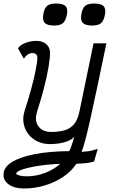

<svg xmlns="http://www.w3.org/2000/svg" viewBox="-20 -864 640 1090"><path d="M115 206Q63 206 31 184Q-1 162 0 127Q0 87 45.5 57.5Q91 28 175 11.5Q259 -5 373 -6Q379 -17 384.5 -32.5Q390 -48 394.5 -63.5Q399 -79 402 -89Q390 -73 366.5 -63.5Q343 -54 316 -50Q289 -46 265 -46Q211 -46 172.5 -73Q134 -100 119.5 -143Q105 -186 119 -233Q141 -299 157 -358.5Q173 -418 182.5 -465Q192 -512 192 -539Q191 -551 183.5 -557Q176 -563 163 -563Q151 -563 138 -554.5Q125 -546 115 -531L82 -590Q96 -610 126 -621Q156 -632 186 -632Q221 -632 242.5 -613.5Q264 -595 264 -565Q264 -534 255.5 -483Q247 -432 230.5 -367.5Q214 -303 190 -229Q175 -178 198.5 -146.5Q222 -115 270 -115Q313 -115 345.5 -124Q378 -133 399.5 -158Q421 -183 431 -231L511 -618H584Q554 -474 531.5 -367Q509 -260 492.5 -186.5Q476 -113 464 -68Q452 -23 443 -2Q464 -3 478 -5Q492 -7 505 -10.5Q518 -14 535 -19L514 53Q492 60 464.5 62.5Q437 65 413 66Q386 108 339.5 139.5Q293 171 235.5 188.5Q178 206 115 206ZM132 137Q185 137 236 117.5Q287 98 322 66Q251 69 195 78Q139 87 106 98.5Q73 110 72 122Q72 127 89.5 132Q107 137 132 137ZM502 -719Q463 -719 449 -735.5Q435 -752 443 -789Q449 -820 465 -832Q481 -844 515 -844Q555 -844 569 -828Q583 -812 575 -777Q568 -744 552 -731.5Q536 -719 502 -719ZM286 -719Q247 -719 233 -735.5Q219 -752 227 -789Q233 -820 249 -832Q265 -844 299 -844Q339 -844 353 -828Q367 -812 359 -777Q352 -744 336 -731.5Q320 -719 286 -719Z"/></svg>

Font: Victor Mono
Style: Italic
Weight: 400
Italic angle: -12°
Monospace: yes
Designer: Rune Bjørnerås
Version: Version 1.561;gftools[0.9.30]